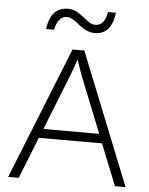

<svg xmlns="http://www.w3.org/2000/svg" viewBox="-58 -908 741 956"><g transform="rotate(5 312.5 -430.5)"><path d="M243 -819Q197 -819 183 -750H143Q157 -860 244 -860Q273 -860 298 -843Q323 -826 344 -809Q365 -792 384 -792Q409 -792 422.5 -809Q436 -826 443 -861H483Q469 -751 385 -751Q346 -751 305.5 -785Q265 -819 243 -819ZM553 0 470 -207H154L72 0H19L283 -660H342L606 0ZM173 -253H452L337 -541L313 -611H312L288 -543Z"/></g></svg>

Font: Elaine Sans Light
Style: Regular
Weight: 300
Designer: Wei Huang
Foundry: Wei Huang
Version: Version 2.001;December 24, 2019;FontCreator 12.0.0.2547 64-b